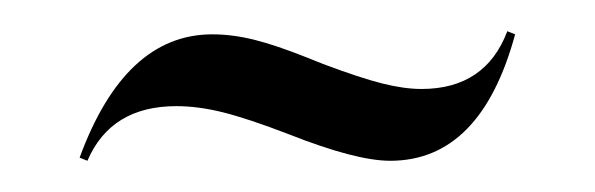

<svg xmlns="http://www.w3.org/2000/svg" viewBox="-20 -333 381 123"><path d="M31 -232Q60 -311 116 -311Q129 -311 143 -307.5Q157 -304 177 -296L187 -292Q211 -283 225 -279.5Q239 -276 250 -276Q291 -276 305 -313L310 -311Q288 -230 230 -230Q208 -230 165 -247Q139 -257 123 -261Q107 -265 93 -265Q51 -265 36 -230Z"/></svg>

Font: Moniqa SemBd Narrow Display
Style: Regular
Weight: 600
Width: 4
Designer: Rajesh Rajput
Foundry: Rajesh Rajput
Version: Version 1.000